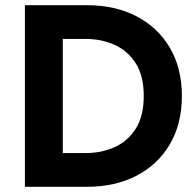

<svg xmlns="http://www.w3.org/2000/svg" viewBox="-20 -720 756 740"><path d="M314 0H76V-700H314Q424 -700 506.5 -657Q589 -614 635 -535.5Q681 -457 681 -350Q681 -243 635 -164.5Q589 -86 506.5 -43Q424 0 314 0ZM309 -570H222V-130H309Q371 -130 422 -153Q473 -176 503.5 -224.5Q534 -273 534 -350Q534 -427 503.5 -475.5Q473 -524 422 -547Q371 -570 309 -570Z"/></svg>

Font: Von Semi
Style: Regular
Weight: 600
Version: Version 4.000; ttfautohint (v1.8.4.7-5d5b)